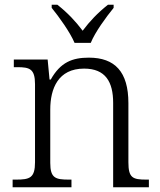

<svg xmlns="http://www.w3.org/2000/svg" viewBox="-20 -786 672 806"><path d="M293 -606H361C379 -651 426 -715 457 -753V-766H433C389 -731 357 -697 327 -657C297 -697 265 -731 221 -766H197V-753C228 -715 274 -651 293 -606ZM33 0H280V-32H270C213 -32 191 -38 191 -102V-326C191 -414 224 -498 333 -498C423 -498 455 -442 455 -354V0H605V-32H595C537 -32 519 -39 519 -105V-353C519 -485 462 -544 353 -544C284 -544 234 -525 193 -452H188L180 -536H38V-504H53C104 -504 127 -497 127 -433V-105C127 -39 105 -32 47 -32H33Z"/></svg>

Font: Noto Serif Devanagari Light
Style: Regular
Weight: 300
Designer: Universal Thirst, Indian Type Foundry and the Monotype Design Team
Foundry: Monotype Imaging Inc.
Version: Version 2.004